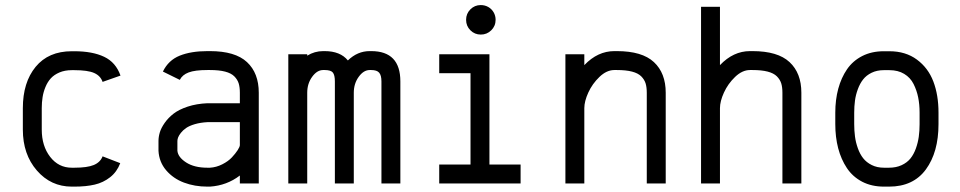

<svg xmlns="http://www.w3.org/2000/svg" viewBox="-20 -710 3714 743"><path d="M267.6 -438.5H257.8Q231 -438.5 210.2 -429.7Q189.5 -420.9 176.8 -407Q164.1 -393.1 156 -373.5Q147.9 -354 144.8 -334Q141.6 -314 141.6 -291.5V-208.5Q141.6 -145 174.1 -103Q206.5 -61 257.8 -61H267.6Q317.9 -61 343 -71.5Q368.2 -82 377 -105L445.3 -78.6Q432.6 -44.9 406.2 -24.2Q379.9 -3.4 346.4 4.4Q313 12.2 267.6 12.2H257.8Q176.8 12.2 122.6 -50.3Q68.4 -112.8 68.4 -208.5V-291.5Q68.4 -391.1 117.9 -451.4Q167.5 -511.7 257.8 -511.7H267.6Q337.9 -511.7 383.1 -490.2Q428.2 -468.8 446.3 -417.5L377 -393.1Q369.1 -416.5 344.5 -427.5Q319.8 -438.5 267.6 -438.5Z M593.3 -164.6Q593.3 -180.2 598.4 -197.5Q603.5 -214.8 617.4 -234.6Q631.3 -254.4 651.9 -270.3Q672.4 -286.1 706.3 -297.4Q740.2 -308.6 782.7 -310.5H908.2V-351.1Q908.2 -372.6 903.6 -387.5Q898.9 -402.3 886.7 -414.6Q874.5 -426.8 851.1 -432.9Q827.6 -439 792.5 -439H782.7Q734.4 -439 710 -429.7Q685.5 -420.4 675.8 -400.9L610.4 -433.1Q631.8 -477.1 675.5 -494.6Q719.2 -512.2 782.7 -512.2H792.5Q890.1 -512.2 935.8 -469.7Q981.4 -427.2 981.4 -351.1V0H908.2V-30.8Q857.9 7.8 792.5 12.2H782.7Q733.4 12.2 691.9 -3.4Q650.4 -19 623 -51Q595.7 -83 593.3 -126.5ZM792.5 -61Q817.4 -62.5 840.3 -74.2Q863.3 -85.9 877.2 -100.8Q891.1 -115.7 899.7 -128.9Q908.2 -142.1 908.2 -148.9V-237.3H782.7Q755.4 -235.8 733.9 -229.5Q712.4 -223.1 700.2 -214.6Q688 -206.1 679.9 -195.8Q671.9 -185.5 669.2 -178Q666.5 -170.4 666.5 -164.6V-126.5Q668.9 -101.6 700.4 -81.3Q731.9 -61 782.7 -61Z M1416.5 -512.2Q1529.3 -512.2 1529.3 -395V0H1456.1V-395Q1456.1 -418.5 1447.3 -428.7Q1438.5 -439 1416.5 -439H1410.6Q1387.2 -439 1368.2 -412.8Q1349.1 -386.7 1349.1 -351.1V0H1275.9V-395Q1275.9 -419.4 1268.1 -429.2Q1260.3 -439 1236.3 -439H1230.5Q1207 -439 1188 -412.8Q1168.9 -386.7 1168.9 -351.1V0H1095.7V-500H1168.9V-494.6Q1197.3 -512.2 1230.5 -512.2H1236.3Q1296.9 -512.2 1326.2 -476.1Q1363.3 -512.2 1410.6 -512.2Z M1840.3 -690.4Q1856.4 -690.4 1869.6 -682.9Q1882.8 -675.3 1890.4 -662.1Q1897.9 -648.9 1897.9 -633.3Q1897.9 -609.4 1881.1 -592.8Q1864.3 -576.2 1840.6 -576.2Q1816.9 -576.2 1800.3 -592.8Q1783.7 -609.4 1783.7 -633.3Q1783.7 -657.2 1800.3 -673.8Q1816.9 -690.4 1840.3 -690.4ZM1679.7 -500H1874V-73.2H1994.6V0H1679.7V-73.2H1800.8V-426.8H1679.7Z M2241.2 0H2168V-500H2241.2V-458Q2293 -512.2 2357.4 -512.2H2367.2Q2464.8 -512.2 2510.5 -469.7Q2556.2 -427.2 2556.2 -351.1V0H2482.9V-351.1Q2482.9 -372.6 2478.3 -387.5Q2473.6 -402.3 2461.4 -414.6Q2449.2 -426.8 2425.8 -432.9Q2402.3 -439 2367.2 -439H2357.4Q2327.6 -439 2299.8 -412.4Q2272 -385.7 2256.6 -351.8Q2241.2 -317.9 2241.2 -291.5Z M2766.1 0H2692.9V-683.6H2766.1V-458Q2817.9 -512.2 2882.3 -512.2H2892.1Q2989.7 -512.2 3035.4 -469.7Q3081.1 -427.2 3081.1 -351.1V0H3007.8V-351.1Q3007.8 -372.6 3003.2 -387.5Q2998.5 -402.3 2986.3 -414.6Q2974.1 -426.8 2950.7 -432.9Q2927.2 -439 2892.1 -439H2882.3Q2852.5 -439 2824.7 -412.4Q2796.9 -385.7 2781.5 -351.8Q2766.1 -317.9 2766.1 -291.5Z M3421.9 -438.5H3399.9Q3373.5 -438.5 3353 -428.5Q3332.5 -418.5 3320.1 -402.6Q3307.6 -386.7 3299.6 -364.7Q3291.5 -342.8 3288.6 -320.8Q3285.6 -298.8 3285.6 -273.9V-230Q3285.6 -204.6 3288.6 -181.9Q3291.5 -159.2 3299.6 -136.5Q3307.6 -113.8 3320.3 -97.7Q3333 -81.5 3353.5 -71.3Q3374 -61 3400.9 -61H3420.4Q3447.8 -61 3469 -70.8Q3490.2 -80.6 3503.2 -96.7Q3516.1 -112.8 3524.2 -135.3Q3532.2 -157.7 3535.4 -180.4Q3538.6 -203.1 3538.6 -229.5V-274.4Q3538.6 -305.7 3533.2 -332.8Q3527.8 -359.9 3515.4 -384.8Q3502.9 -409.7 3479 -424.1Q3455.1 -438.5 3421.9 -438.5ZM3611.8 -274.4V-229.5Q3611.8 -121.1 3563 -54.4Q3514.2 12.2 3420.4 12.2H3400.9Q3353 12.2 3316.4 -6.8Q3279.8 -25.9 3257.3 -59.6Q3234.9 -93.3 3223.6 -136.2Q3212.4 -179.2 3212.4 -230V-273.9Q3212.4 -324.2 3223.9 -366.7Q3235.4 -409.2 3257.8 -441.9Q3280.3 -474.6 3316.7 -493.2Q3353 -511.7 3399.9 -511.7H3421.9Q3484.4 -511.7 3528.1 -479.5Q3571.8 -447.3 3591.8 -394.8Q3611.8 -342.3 3611.8 -274.4Z"/></svg>

Font: Anka/Coder Condensed
Style: Regular
Weight: 400
Width: 4
Monospace: yes
Version: Version 1.100